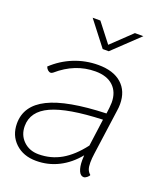

<svg xmlns="http://www.w3.org/2000/svg" viewBox="-143 -874 845 982"><g transform="rotate(20 279.0 -383.5)"><path d="M437 -127Q433 -100 433 -77Q433 -54 438 -40.5Q443 -27 455 -17Q453 -10 443.5 -2.5Q434 5 426 5Q409 5 399.5 -16.5Q390 -38 390 -74Q390 -92 391 -101Q347 -47 290.5 -18.5Q234 10 169 10Q99 10 55.5 -31Q12 -72 12 -137Q12 -234 112.5 -284Q213 -334 425 -341L429 -373Q431 -393 431 -402Q431 -459 396.5 -491.5Q362 -524 299 -524Q189 -524 97 -444Q90 -439 85 -439Q77 -439 69.5 -445.5Q62 -452 58 -463Q108 -510 170.5 -535Q233 -560 302 -560Q384 -560 429 -520Q474 -480 474 -409Q474 -391 471 -373ZM399 -157 419 -305Q230 -298 142 -258Q54 -218 54 -138Q54 -89 86.5 -57.5Q119 -26 169 -26Q236 -26 292 -58Q348 -90 399 -157ZM191 -777H233L313 -674L421 -777H467L327 -644H294Z"/></g></svg>

Font: Krub ExtraLight
Style: Italic
Weight: 275
Italic angle: -8°
Designer: Ekaluck Peanpanawate
Foundry: Cadson Demak Co.,Ltd.
Version: Version 1.000; ttfautohint (v1.6)